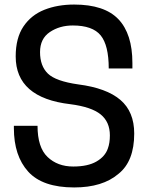

<svg xmlns="http://www.w3.org/2000/svg" viewBox="-20 -812 651 844"><path d="M306 12Q167 12 104 -57.5Q41 -127 41 -249V-259H145Q145 -164 189 -122Q233 -80 302 -80Q366 -80 404 -102Q442 -124 454 -159Q463 -183 463 -217Q463 -276 422.5 -309Q382 -342 289 -354Q49 -382 49 -564Q49 -645 83 -695.5Q117 -746 175 -769Q233 -792 306 -792Q439 -792 500.5 -727.5Q562 -663 562 -535V-511H458Q458 -613 422.5 -656.5Q387 -700 300 -700Q242 -700 199 -671Q156 -642 156 -583Q156 -522 190.5 -488.5Q225 -455 324 -441Q448 -425 509 -373Q570 -321 570 -225Q570 -103 501 -48Q431 12 306 12Z"/></svg>

Font: Tanohe Sans Medium
Style: Regular
Weight: 500
Designer: Village Type and Design LLC
Foundry: Cooper Hewitt Smithsonian Design Museum
Version: Version 1.00;September 29, 2021;FontCreator 13.0.0.2655 64-b